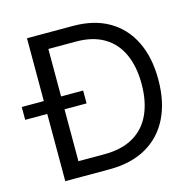

<svg xmlns="http://www.w3.org/2000/svg" viewBox="-130 -836 955 944"><g transform="rotate(-15 347.5 -364.0)"><path d="M312.5 0H137.7V-78.1H306.6Q397 -78.1 456.3 -112.8Q515.6 -147.5 544.9 -211.9Q574.2 -276.4 574.2 -365.2Q574.2 -453.1 545.4 -516.8Q516.6 -580.6 459.2 -615Q401.9 -649.4 316.4 -649.4H133.8V-727.5H322.3Q428.2 -727.5 503.7 -684.1Q579.1 -640.6 619.1 -559.3Q659.2 -478 659.2 -365.2Q659.2 -251.5 618.7 -169.7Q578.1 -87.9 500.7 -43.9Q423.3 0 312.5 0ZM175.8 -727.5V0H87.9V-727.5ZM-24.4 -342.3V-407.7H288.1V-342.3Z"/></g></svg>

Font: GitLab Sans
Style: Regular
Weight: 400
Designer: Rasmus Andersson
Foundry: Modifications by GitLab B.V., manufactured by rsms
Version: Version 4.000;git-c8fb6b7